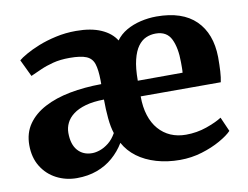

<svg xmlns="http://www.w3.org/2000/svg" viewBox="-67 -662 990 766"><g transform="rotate(-10 428.0 -279.0)"><path d="M186.5 11Q142 11 104.2 -8.5Q66.5 -28 44 -64.5Q21.5 -101 21.5 -151.5Q21.5 -200.5 46.5 -236.2Q71.5 -272 115.8 -295.2Q160 -318.5 219 -329.8Q278 -341 346.5 -341.5V-357.5Q346 -400 338.2 -423.8Q330.5 -447.5 307.8 -457Q285 -466.5 240 -466.5Q202 -466.5 173 -459Q144 -451.5 121 -441.2Q98 -431 78 -422L45 -491Q54.5 -499.5 76.8 -512.2Q99 -525 130.8 -537.8Q162.5 -550.5 201.8 -559.2Q241 -568 284 -568Q344.5 -568 385 -550.2Q425.5 -532.5 445 -501Q461 -523.5 487.2 -538.8Q513.5 -554 545.5 -561.5Q577.5 -569 610 -569Q714.5 -569 768.8 -515.8Q823 -462.5 824.5 -367Q824.5 -333.5 823 -309Q821.5 -284.5 817.5 -266H493Q493 -222.5 503.8 -188.8Q514.5 -155 535 -131.5Q555.5 -108 583.2 -96Q611 -84 645 -84Q689 -84 729 -98Q769 -112 792 -127L817.5 -69Q802 -52.5 769 -33.8Q736 -15 693.2 -2Q650.5 11 604.5 11Q553 11 508.8 -2Q464.5 -15 432 -39.2Q399.5 -63.5 381 -97.5Q361.5 -65 333.2 -40.5Q305 -16 268.2 -2.5Q231.5 11 186.5 11ZM492.5 -329.5 674 -330Q675 -338 675 -350.8Q675 -363.5 675 -372Q675 -430.5 657.5 -466.5Q640 -502.5 595 -502.5Q574 -502.5 555.8 -494.5Q537.5 -486.5 523.2 -467Q509 -447.5 500.8 -414.2Q492.5 -381 492.5 -329.5ZM263.5 -76.5Q278 -76.5 295.5 -82.5Q313 -88.5 330.8 -102.5Q348.5 -116.5 362 -140.5Q353.5 -166 350 -202.5Q346.5 -239 346.5 -279Q303 -278.5 272 -269.8Q241 -261 221.5 -246.2Q202 -231.5 192.8 -212.5Q183.5 -193.5 183.5 -172.5Q183.5 -126 205.2 -101.2Q227 -76.5 263.5 -76.5Z"/></g></svg>

Font: Merriweather 20pt ExtraBold
Style: Regular
Weight: 800
Version: Version 2.100